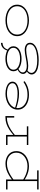

<svg xmlns="http://www.w3.org/2000/svg" viewBox="1592 -2211 839 4063"><g transform="rotate(-90 2011.5 -179.5)"><path d="M527 14Q462 14 407 -1.5Q352 -17 305.5 -41Q259 -65 222 -92V-123Q260 -96 307.5 -71.5Q355 -47 410.5 -32Q466 -17 527 -17Q585 -17 636.5 -34Q688 -51 727.5 -82Q767 -113 789.5 -156Q812 -199 812 -251Q812 -314 782.5 -359Q753 -404 700 -428.5Q647 -453 578 -452Q518 -452 458.5 -432.5Q399 -413 342 -379.5Q285 -346 229 -303V-336Q280 -376 335.5 -409.5Q391 -443 451.5 -463Q512 -483 578 -483Q655 -483 715.5 -455.5Q776 -428 810.5 -376.5Q845 -325 845 -252Q845 -191 819.5 -141.5Q794 -92 749.5 -57.5Q705 -23 648 -4.5Q591 14 527 14ZM33 218V187H437V218ZM212 217V-471H245V217ZM33 -440V-471H245V-440Z M1177 -277V-308Q1238 -361 1297.5 -400.5Q1357 -440 1421.5 -462Q1486 -484 1559 -484H1587V-298H1554V-453Q1488 -453 1426 -431.5Q1364 -410 1302.5 -371Q1241 -332 1177 -277ZM974 0V-31H1369V0ZM1154 0V-471H1187V0ZM974 -440V-471H1187V-440Z M2035 14Q1972 14 1915.5 -1.5Q1859 -17 1816 -47.5Q1773 -78 1748 -122Q1723 -166 1723 -223Q1723 -287 1751.5 -335.5Q1780 -384 1828.5 -417Q1877 -450 1936.5 -466.5Q1996 -483 2057 -483Q2133 -483 2191 -465Q2249 -447 2282 -413.5Q2315 -380 2315 -335Q2315 -288 2280.5 -257Q2246 -226 2189.5 -211Q2133 -196 2065 -196Q1981 -196 1903.5 -213Q1826 -230 1749 -256L1748 -284Q1826 -257 1903.5 -242Q1981 -227 2065 -227Q2123 -227 2172 -238Q2221 -249 2251.5 -273Q2282 -297 2282 -335Q2282 -390 2221 -421Q2160 -452 2057 -452Q2002 -452 1948 -437Q1894 -422 1850.5 -393Q1807 -364 1781.5 -321.5Q1756 -279 1756 -223Q1756 -161 1793.5 -114.5Q1831 -68 1894.5 -42.5Q1958 -17 2035 -17Q2125 -17 2190 -41Q2255 -65 2309 -103L2325 -78Q2288 -52 2245.5 -31Q2203 -10 2152 2Q2101 14 2035 14Z M2768 220Q2669 220 2602 201Q2535 182 2501 148Q2467 114 2467 71Q2467 41 2481.5 18Q2496 -5 2516.5 -20.5Q2537 -36 2554 -43L2579 -31Q2547 -20 2523.5 6Q2500 32 2500 67Q2500 102 2530 130Q2560 158 2620 173.5Q2680 189 2769 189Q2861 189 2937.5 172Q3014 155 3059.5 120.5Q3105 86 3105 36Q3105 -7 3071.5 -26Q3038 -45 2985 -45Q2950 -45 2907 -38.5Q2864 -32 2819 -23.5Q2774 -15 2731 -8.5Q2688 -2 2652 -2Q2584 -2 2546.5 -19.5Q2509 -37 2493.5 -62Q2478 -87 2478 -110Q2478 -142 2494.5 -166Q2511 -190 2535.5 -207Q2560 -224 2584 -234L2611 -222Q2586 -211 2562.5 -196.5Q2539 -182 2524.5 -162.5Q2510 -143 2510 -116Q2510 -96 2523.5 -76.5Q2537 -57 2568.5 -44.5Q2600 -32 2654 -32Q2688 -32 2731.5 -38.5Q2775 -45 2821 -54Q2867 -63 2910.5 -69.5Q2954 -76 2988 -76Q3030 -76 3064 -63.5Q3098 -51 3118 -26.5Q3138 -2 3138 36Q3138 81 3109 115.5Q3080 150 3028.5 173Q2977 196 2910 208Q2843 220 2768 220ZM2799 -143Q2747 -143 2700 -153.5Q2653 -164 2616 -185.5Q2579 -207 2557 -239Q2535 -271 2535 -314Q2535 -357 2557 -388.5Q2579 -420 2616 -441.5Q2653 -463 2700.5 -473.5Q2748 -484 2799 -484Q2850 -484 2897.5 -473.5Q2945 -463 2982.5 -442Q3020 -421 3042 -389.5Q3064 -358 3064 -315Q3064 -273 3043 -240.5Q3022 -208 2985 -186.5Q2948 -165 2900 -154Q2852 -143 2799 -143ZM2799 -174Q2863 -174 2915.5 -190Q2968 -206 2999.5 -237.5Q3031 -269 3031 -315Q3031 -362 2998.5 -392.5Q2966 -423 2913 -438Q2860 -453 2799 -453Q2739 -453 2686.5 -437.5Q2634 -422 2601 -391.5Q2568 -361 2568 -314Q2568 -267 2601 -236Q2634 -205 2686.5 -189.5Q2739 -174 2799 -174ZM2988 -415 2972 -436Q2980 -469 2995 -494.5Q3010 -520 3031 -538.5Q3052 -557 3078.5 -567.5Q3105 -578 3136 -579V-546Q3081 -543 3044.5 -514Q3008 -485 2988 -415Z M3611 14Q3541 14 3481 -3.5Q3421 -21 3375 -53Q3329 -85 3303.5 -131Q3278 -177 3278 -235Q3278 -294 3303.5 -340Q3329 -386 3375 -418Q3421 -450 3481 -466.5Q3541 -483 3611 -483Q3680 -483 3740.5 -466.5Q3801 -450 3846.5 -418Q3892 -386 3918 -340Q3944 -294 3944 -235Q3944 -177 3918 -131Q3892 -85 3846.5 -53Q3801 -21 3740.5 -3.5Q3680 14 3611 14ZM3611 -17Q3697 -17 3765 -43.5Q3833 -70 3872 -119.5Q3911 -169 3911 -235Q3911 -303 3872 -351.5Q3833 -400 3765 -426Q3697 -452 3611 -452Q3525 -452 3457 -426Q3389 -400 3350 -351.5Q3311 -303 3311 -235Q3311 -169 3350 -119.5Q3389 -70 3457 -43.5Q3525 -17 3611 -17Z"/></g></svg>

Font: BioRhyme SemiExpanded ExtraLight
Style: Regular
Weight: 250
Width: 6
Designer: Aoife Mooney
Foundry: Aoife Mooney Type
Version: Version 1.600;gftools[0.9.33]